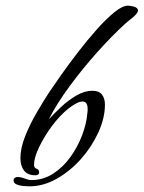

<svg xmlns="http://www.w3.org/2000/svg" viewBox="-20 -614 507 677"><path d="M84 43Q77 43 63.5 42Q50 41 39 36.5Q28 32 28 22Q28 16 32.5 13Q37 10 42 10Q53 10 67 15.5Q81 21 91 21Q132 21 167 -1.5Q202 -24 228 -60Q254 -96 269.5 -137Q285 -178 288 -215Q289 -220 289 -223.5Q289 -227 289 -230Q289 -256 271 -256Q261 -256 248 -249Q235 -242 221 -231Q191 -207 163.5 -170Q136 -133 118 -95.5Q100 -58 100 -33Q100 -22 109 -19Q118 -16 118 -6Q118 -1 114 1.5Q110 4 105 4Q77 4 64.5 -13Q52 -30 52 -56Q52 -92 69 -134.5Q86 -177 110 -218Q134 -259 153 -288Q170 -313 197 -351.5Q224 -390 256.5 -432Q289 -474 322 -511Q355 -548 383.5 -571Q412 -594 431 -594Q439 -594 452.5 -590.5Q466 -587 467 -576Q463 -564 447 -551.5Q431 -539 421 -530Q374 -487 323 -430Q272 -373 226.5 -311.5Q181 -250 152 -193Q170 -213 195 -236.5Q220 -260 249 -277Q278 -294 306 -294Q329 -294 339.5 -280.5Q350 -267 350 -245Q350 -198 327 -147.5Q304 -97 266 -54Q228 -11 180.5 16Q133 43 84 43Z"/></svg>

Font: Corinthia
Style: Bold
Weight: 700
Designer: Robert E. Leuschke
Foundry: Robert E. Leuschke
Version: Version 1.013; ttfautohint (v1.8.3)